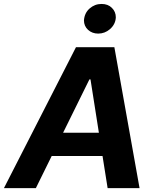

<svg xmlns="http://www.w3.org/2000/svg" viewBox="-42 -971 810 991"><path d="M464.8 -797.6Q433.9 -797.6 412.6 -816.8Q391.3 -836.3 391.3 -866.1Q394.2 -904.1 420.5 -927.2Q447.1 -950.6 482.2 -950.6Q515.6 -950.6 535.5 -930.4Q555.8 -910.5 555.8 -881.4Q554.3 -845.2 524.9 -820Q498.6 -797.6 464.8 -797.6ZM678.3 0H513.5L487.2 -165.8H224.8L143.1 0H-21.7L350.1 -727.3H548.3ZM468.4 -285.9 425.1 -561.1H419.4L283.7 -285.9Z"/></svg>

Font: Linik Sans
Style: Bold Italic
Weight: 700
Italic angle: 9°
Designer: Fonts by Rasmus Andersson / Changes by Cristiano Sobral with parts from Marc Monis
Foundry: rsms
Version: Version 3.020; ttfautohint (v1.6)